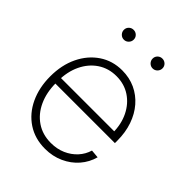

<svg xmlns="http://www.w3.org/2000/svg" viewBox="-205 -822 943 943"><g transform="rotate(45 266.0 -350.5)"><path d="M272.5 9.8Q202.1 9.8 149.4 -25.1Q96.7 -60.1 67.9 -121.3Q39.1 -182.6 39.1 -260.3Q39.1 -338.9 68.4 -399.9Q97.7 -460.9 149.7 -496.1Q201.7 -531.2 268.6 -531.2Q318.8 -531.2 360.4 -512Q401.9 -492.7 432.1 -457.8Q462.4 -422.9 479 -375Q495.6 -327.1 495.6 -269.5V-252.9H62.5V-291.5H470.7L452.6 -279.8Q452.6 -341.3 429 -389.2Q405.3 -437 364 -464.1Q322.8 -491.2 268.6 -491.2Q213.9 -491.2 171.6 -462.9Q129.4 -434.6 105.7 -384.8Q82 -335 82 -270.5V-256.8Q82 -190.9 105.5 -139.9Q128.9 -88.9 171.9 -59.8Q214.8 -30.8 272.5 -30.8Q314.9 -30.8 349.4 -45.9Q383.8 -61 408 -87.4Q432.1 -113.8 441.9 -147.5L484.9 -143.6Q473.1 -99.6 443.1 -64.9Q413.1 -30.3 369.1 -10.3Q325.2 9.8 272.5 9.8ZM367.2 -643.1Q353 -643.1 343 -653.3Q333 -663.6 333 -677.7Q333 -691.9 343 -701.7Q353 -711.4 367.2 -711.4Q381.3 -711.4 391.4 -701.7Q401.4 -691.9 401.4 -677.7Q401.4 -663.6 391.4 -653.3Q381.3 -643.1 367.2 -643.1ZM167.5 -643.1Q153.3 -643.1 143.3 -653.3Q133.3 -663.6 133.3 -677.7Q133.3 -691.9 143.3 -701.7Q153.3 -711.4 167.5 -711.4Q181.6 -711.4 191.7 -701.7Q201.7 -691.9 201.7 -677.7Q201.7 -663.6 191.7 -653.3Q181.6 -643.1 167.5 -643.1Z"/></g></svg>

Font: Inter 28pt ExtraLight
Style: Regular
Weight: 250
Designer: Rasmus Andersson
Foundry: rsms
Version: Version 4.001;git-66647c0bb